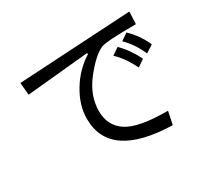

<svg xmlns="http://www.w3.org/2000/svg" viewBox="-150 -934 1300 1211"><g transform="rotate(-30 500.0 -328.0)"><path d="M910.2 -707 906.2 -617.2Q695.3 -617.2 652.3 -601.6Q589.8 -574.2 509.8 -472.7Q429.7 -371.1 429.7 -257.8Q429.7 -152.3 511.7 -97.7Q593.8 -43 808.6 -43L789.1 50.8Q339.8 39.1 339.8 -253.9Q339.8 -351.6 398.4 -449.2Q457 -546.9 550.8 -605.5L546.9 -613.3L97.7 -570.3L89.8 -660.2ZM929.7 -457 875 -421.9Q835.9 -511.7 777.3 -566.4L828.1 -601.6Q890.6 -543 929.7 -457ZM835.9 -406.2 785.2 -371.1Q742.2 -460.9 683.6 -515.6L734.4 -550.8Q796.9 -488.3 835.9 -406.2Z"/></g></svg>

Font: Droid Sans Fallback
Style: Regular
Weight: 400
Designer: Steve Matteson
Foundry: Ascender Corporation
Version: 3.00 (Khmer version)